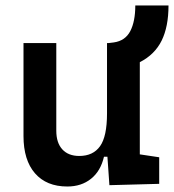

<svg xmlns="http://www.w3.org/2000/svg" viewBox="-20 -676 640 706"><path d="M227.5 9.8Q150.9 9.8 108.6 -38.8Q66.4 -87.4 66.4 -175.8V-517.6H187V-195.3Q187 -150.9 209.2 -126.7Q231.4 -102.5 271.5 -102.5Q322.3 -102.5 347.9 -138.4Q373.5 -174.3 373.5 -258.8V-517.6H378.9L398.4 -520Q440.4 -525.9 459 -561.5Q477.5 -597.2 477.5 -655.8H599.6Q599.6 -578.1 574.5 -526.9Q549.3 -475.6 494.1 -447.3V-108.4L565.4 -97.7V0L382.3 4.9L375 -99.6H362.3Q350.1 -46.9 314.7 -18.6Q279.3 9.8 227.5 9.8Z"/></svg>

Font: Cascadia Code SemiBold
Style: Regular
Weight: 600
Monospace: yes
Designer: Aaron Bell
Foundry: Saja Typeworks
Version: Version 2404.023; ttfautohint (v1.8.4)